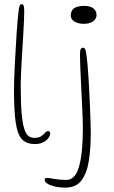

<svg xmlns="http://www.w3.org/2000/svg" viewBox="-20 -650 534 899"><path d="M143 24.5Q104.5 24.5 83.2 2.5Q62 -19.5 53.8 -75Q45.5 -130.5 45.5 -230.5Q45.5 -249.5 46.5 -281Q47.5 -312.5 49.5 -350.2Q51.5 -388 53.8 -425.8Q56 -463.5 58 -496Q60 -528.5 62 -549Q65 -580.5 67 -598.2Q69 -616 72.2 -623.2Q75.5 -630.5 80.5 -630.5Q88 -630.5 90.8 -623.8Q93.5 -617 93.5 -595.5Q93.5 -579 92.2 -552.2Q91 -525.5 89.2 -493.2Q87.5 -461 85.2 -426.8Q83 -392.5 81.2 -359.8Q79.5 -327 78.2 -299.5Q77 -272 77 -253.5Q77 -170.5 81.2 -120.8Q85.5 -71 93.8 -46Q102 -21 113.8 -12.8Q125.5 -4.5 140 -4.5Q161.5 -4.5 172.8 -12.2Q184 -20 190.8 -28Q197.5 -36 205.5 -36Q210 -36 212.5 -33Q215 -30 215 -25.5Q215 -19.5 211 -11Q207 -2.5 198.5 5.5Q190 13.5 176.2 19Q162.5 24.5 143 24.5ZM286 228.5Q257.5 228.5 235.5 223Q213.5 217.5 201.2 209.5Q189 201.5 189 193.5Q189 189 191.5 186Q194 183 198.5 183Q210.5 183 235 187.8Q259.5 192.5 291.5 192.5Q332 192.5 350 130.2Q368 68 368 -49.5Q368 -68 367 -95.5Q366 -123 364.5 -155.8Q363 -188.5 361.2 -222.8Q359.5 -257 358 -289.2Q356.5 -321.5 355.5 -348.2Q354.5 -375 354.5 -391.5Q354.5 -413 357.8 -419.8Q361 -426.5 369.5 -426.5Q374 -426.5 377 -422.5Q380 -418.5 382 -409.2Q384 -400 386 -384.2Q388 -368.5 390 -345Q392 -324.5 394 -292Q396 -259.5 398 -221.8Q400 -184 401.5 -146.2Q403 -108.5 404 -77Q405 -45.5 405 -26.5Q405 41.5 396.5 99.5Q388 157.5 362.8 193Q337.5 228.5 286 228.5ZM371.5 -538.5Q358 -538.5 347 -541.5Q336 -544.5 328 -549.5Q320 -554.5 315.8 -561.2Q311.5 -568 311.5 -576Q311.5 -593.5 319 -603.5Q326.5 -613.5 340.8 -618Q355 -622.5 374.5 -622.5Q387.5 -622.5 398.2 -619.8Q409 -617 416.5 -611.5Q424 -606 428 -598Q432 -590 432 -579Q432 -568.5 425.2 -559.2Q418.5 -550 405.2 -544.2Q392 -538.5 371.5 -538.5Z"/></svg>

Font: Gluten Thin
Style: Regular
Weight: 100
Designer: Tyler Finck
Foundry: Etcetera Type Company
Version: Version 1.300